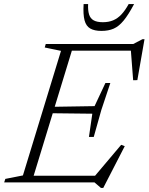

<svg xmlns="http://www.w3.org/2000/svg" viewBox="-44 -891 726 938"><path d="M254 -642.5 174.5 -659 179.5 -676H317L110.5 0H-23.5L-18 -17L68 -34ZM594.5 -655.5 615.5 -643.5H266L277 -676H607L652 -699.5H662L627 -499.5L606.5 -499ZM449 27 417.5 0H70L81 -32.5H448L409.5 -19.5L548 -183.5L565.5 -177L460.5 27ZM414 -222H390.5L407 -335.5L189 -338L199 -369L418 -372.5L471 -485.5H495L451 -353.5ZM458.5 -782.5Q487 -782.5 509 -791.8Q531 -801 549.2 -820.5Q567.5 -840 584.5 -871H611Q583.5 -819 560 -790.5Q536.5 -762 511.2 -751Q486 -740 451.5 -740Q417 -740 396.8 -751.8Q376.5 -763.5 369 -792Q361.5 -820.5 364.5 -871H386.5Q385 -840 391.2 -820.2Q397.5 -800.5 413.8 -791.5Q430 -782.5 458.5 -782.5Z"/></svg>

Font: Newsreader 16pt 16pt Light
Style: Italic
Weight: 300
Italic angle: -17°
Version: Version 1.003